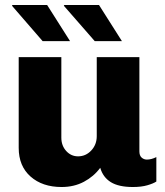

<svg xmlns="http://www.w3.org/2000/svg" viewBox="-20 -740 660 770"><path d="M226 -188Q226 -156 245.5 -134.5Q265 -113 293 -113Q324 -113 346 -136.5Q368 -160 368 -194V-511H539V-133Q539 -116 548 -108Q557 -100 569 -100Q587 -100 607 -110V-12Q595 -4 571 3Q547 10 513 10Q456 10 424.5 -9.5Q393 -29 382 -67Q356 -32 316.5 -11Q277 10 227 10Q150 10 102.5 -32Q55 -74 55 -147V-511H226ZM261 -575H151L28 -717L30 -720H169ZM469 -575H360L236 -717L238 -720H377Z"/></svg>

Font: Chivo ExtraBold
Style: Regular
Weight: 800
Designer: Hector Gatti
Foundry: Omnibus-Type
Version: Version 1.007